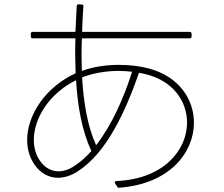

<svg xmlns="http://www.w3.org/2000/svg" viewBox="-20 -827 1040 891"><path d="M514 24 523 38C525 43 529 45 534 44C766 27 880 -118 880 -258C880 -367 809 -473 671 -509C632 -520 583 -526 532 -526C475 -526 415 -518 360 -498C358 -547 358 -598 360 -649H860C866 -649 869 -652 869 -658V-670C869 -676 866 -679 860 -679H361C362 -718 364 -758 367 -797C368 -803 365 -806 359 -806L345 -807C339 -807 336 -804 336 -798C334 -758 332 -718 330 -679H132C126 -679 123 -676 123 -670V-658C123 -652 126 -649 132 -649H330C328 -594 329 -539 331 -487C191 -423 106 -293 106 -177C106 -136 117 -97 140 -63C169 -21 209 -2 249 -2C280 -2 312 -13 341 -32C475 -118 562 -309 625 -489C637 -487 648 -485 659 -482C785 -450 848 -356 848 -258C848 -130 739 4 521 13C514 13 511 18 514 24ZM426 -153C386 -241 368 -350 361 -468C413 -488 473 -498 532 -498C552 -498 573 -496 593 -494C554 -370 497 -244 426 -153ZM404 -126C378 -97 350 -72 321 -54C299 -40 275 -32 252 -32C221 -32 190 -46 166 -80C146 -108 137 -142 137 -178C137 -276 206 -392 333 -455C340 -332 361 -219 404 -126Z"/></svg>

Font: LINE Seed JP_OTF Thin
Style: Regular
Weight: 250
Designer: LY Corporation & Fontrix & Fontworks
Version: Version 1.007